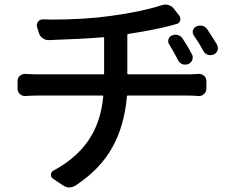

<svg xmlns="http://www.w3.org/2000/svg" viewBox="-20 -778 1040 849"><path d="M543 -453.1Q543 -449.2 547.9 -449.2H808.6Q826.2 -449.2 858.4 -451.2Q872.1 -452.1 882.3 -442.9Q892.6 -433.6 892.6 -418.9V-385.7Q892.6 -372.1 882.3 -362.3Q872.1 -352.5 858.4 -353.5Q831.1 -355.5 810.5 -355.5H544.9Q541 -355.5 541 -350.6Q530.3 -222.7 476.6 -126Q422.9 -29.3 314.5 42Q300.8 50.8 286.1 50.8Q271.5 50.8 255.9 40L213.9 11.7Q204.1 4.9 205.1 -6.3Q206.1 -17.6 215.8 -23.4Q316.4 -77.1 371.1 -157.2Q425.8 -237.3 436.5 -350.6Q437.5 -355.5 432.6 -355.5H149.4Q124 -355.5 92.8 -353.5Q78.1 -352.5 67.9 -362.3Q57.6 -372.1 57.6 -385.7V-418.9Q57.6 -433.6 67.9 -442.9Q78.1 -452.1 92.8 -451.2Q125 -449.2 148.4 -449.2H435.5Q440.4 -449.2 440.4 -453.1V-609.4Q440.4 -614.3 435.5 -613.3Q342.8 -605.5 194.3 -600.6Q179.7 -600.6 167.5 -609.9Q155.3 -619.1 151.4 -633.8L143.6 -659.2Q140.6 -671.9 148.4 -682.1Q156.2 -692.4 169.9 -692.4Q188.5 -691.4 208 -691.4Q355.5 -691.4 472.7 -708Q607.4 -726.6 695.3 -754.9Q703.1 -757.8 710.9 -757.8Q717.8 -757.8 724.6 -755.9Q740.2 -751 749 -739.3L773.4 -708Q780.3 -698.2 776.4 -686.5Q772.5 -674.8 760.7 -671.9Q758.8 -670.9 728.5 -663.1Q656.2 -644.5 546.9 -627.9Q543 -627 543 -623ZM828.1 -539.1Q835 -527.3 830.6 -514.2Q826.2 -501 813.5 -495.1Q805.7 -492.2 798.8 -492.2Q793 -492.2 787.1 -494.1Q773.4 -499 767.6 -511.7Q748 -549.8 728.5 -581.1Q723.6 -587.9 723.6 -595.7Q723.6 -599.6 724.6 -603.5Q728.5 -616.2 740.2 -621.1Q752.9 -627 766.6 -623Q780.3 -619.1 788.1 -606.4Q810.5 -573.2 828.1 -539.1ZM836.9 -621.1Q832 -628.9 832 -636.7Q832 -640.6 833 -643.6Q836.9 -656.2 847.7 -661.1Q856.4 -665 864.3 -665Q869.1 -665 875 -664.1Q888.7 -660.2 896.5 -648.4Q919.9 -613.3 939.5 -581.1Q943.4 -573.2 943.4 -565.4Q943.4 -560.5 942.4 -555.7Q937.5 -543 924.8 -537.1Q918 -534.2 910.2 -534.2Q904.3 -534.2 898.4 -536.1Q884.8 -541 878.9 -553.7Q859.4 -589.8 836.9 -621.1Z"/></svg>

Font: Gen Jyuu Gothic L Monospace Medium
Style: Regular
Weight: 500
Designer: [Source Han Sans]
Ryoko NISHIZUKA  (kana & ideographs); Paul D. Hunt (Latin, Greek & Cyrillic); Wenlong ZHANG  (bopomofo
Version: Version 1.002.20150607